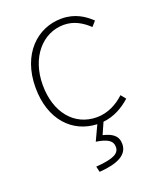

<svg xmlns="http://www.w3.org/2000/svg" viewBox="-144 -626 780 952"><g transform="rotate(-20 246.0 -150.5)"><path d="M215 239C315 232 368 203 368 147C368 103 338 84 291 73L318 12C376 6 424 -22 463 -57L442 -83C405 -48 354 -20 296 -20C176 -20 97 -118 97 -262C97 -407 184 -507 296 -507C350 -507 392 -481 427 -448L450 -474C415 -507 368 -540 296 -540C169 -540 59 -439 59 -262C59 -92 156 8 285 13L248 92C307 101 333 117 333 150C333 183 305 202 208 209Z"/></g></svg>

Font: Harano Aji Gothic ExtraLight
Style: Regular
Weight: 250
Foundry: Masamichi Hosoda
Version: HaranoAjiGothic-ExtraLight version 20230610;ttx 4.39.4